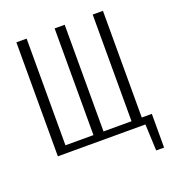

<svg xmlns="http://www.w3.org/2000/svg" viewBox="-130 -680 830 915"><g transform="rotate(-20 285.0 -222.0)"><path d="M506 134 500 0H56V-578H108V-37H250V-578H301V-37H443V-578H495V-37H546V134Z"/></g></svg>

Font: Oswald ExtraLight
Style: Regular
Weight: 250
Designer: Vernon Adams
Foundry: Vernon Adams
Version: Version 4.100; ttfautohint (v1.8.1.43-b0c9)